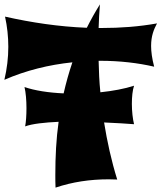

<svg xmlns="http://www.w3.org/2000/svg" viewBox="-20 -824 738 878"><path d="M593 -256C587 -280 583 -315 583 -349C583 -381 586 -411 593 -432C550 -418 496 -408 439 -402C434 -450 432 -498 431 -546H439C528 -546 612 -536 685 -519C675 -557 671 -588 671 -614C671 -659 683 -689 698 -717C614 -702 530 -696 446 -696H431C432 -732 434 -768 437 -804C415 -769 395 -733 377 -697C249 -702 123 -721 3 -748C13 -703 18 -656 18 -610C18 -560 12 -510 0 -459C98 -502 205 -528 311 -539C295 -492 282 -445 271 -397C202 -400 138 -410 92 -426C98 -401 101 -365 101 -330C101 -298 99 -267 95 -246C127 -258 184 -264 248 -267C237 -189 233 -108 233 -24C233 -5 233 15 234 34C311 8 392 -4 477 -4C490 -4 503 -3 516 -3C489 -90 470 -177 456 -264C513 -262 563 -258 593 -256Z"/></svg>

Font: Shojumaru
Style: Regular
Weight: 400
Designer: Astigmatic (AOETI)
Foundry: Astigmatic (AOETI)
Version: Version 1.000